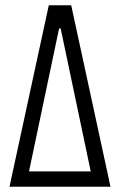

<svg xmlns="http://www.w3.org/2000/svg" viewBox="-20 -708 455 728"><path d="M16 0 165 -688H250L399 0ZM90 -58H324L210 -600H204Z"/></svg>

Font: Saira ExtraCondensed
Style: Regular
Weight: 400
Width: 2
Designer: Hector Gatti with collaboration of the Omnibus-Type team
Foundry: Omnibus-Type
Version: Version 1.101